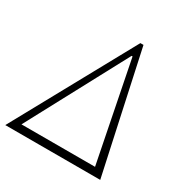

<svg xmlns="http://www.w3.org/2000/svg" viewBox="-185 -867 978 1008"><g transform="rotate(30 304.5 -363.5)"><path d="M-18.8 0 380.3 -727.3H399.1L556.8 0ZM52.9 -45.8H498.9L379.6 -646.3H373.9Z"/></g></svg>

Font: Inter UI Extra Light
Style: Italic
Weight: 200
Italic angle: -9.39999°
Designer: Rasmus Andersson
Foundry: rsms
Version: 3.2;8d6f07862